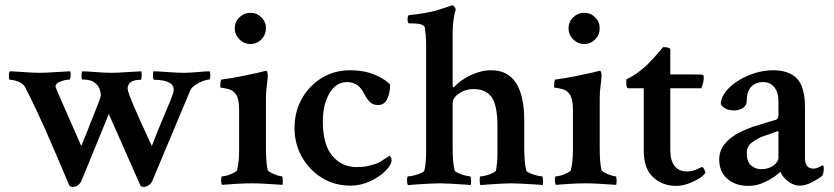

<svg xmlns="http://www.w3.org/2000/svg" viewBox="-20 -698 3161 728"><path d="M255.9 10.7Q246.1 10.7 242.2 3.9L189.5 -120.1Q168.9 -168.9 150.9 -209Q132.8 -249 114.7 -287.6Q96.7 -326.2 74.2 -369.1Q67.4 -381.8 48.8 -388.7Q30.3 -395.5 17.6 -395.5Q13.7 -395.5 13.7 -411.1Q13.7 -424.8 17.6 -427.7Q28.3 -427.7 67.4 -424.8Q107.4 -421.9 128.9 -421.9Q151.4 -421.9 195.3 -424.8L246.1 -427.7Q248 -423.8 248 -414.1Q248 -404.3 245.1 -396.5Q237.3 -396.5 224.1 -393.6Q210.9 -390.6 200.7 -384.8Q190.4 -378.9 190.4 -369.1Q190.4 -366.2 288.1 -144.5L313.5 -207Q316.4 -215.8 324.2 -234.9Q332 -253.9 340.8 -275.9Q349.6 -297.9 356 -314.9Q362.3 -332 362.3 -335.9Q362.3 -348.6 356.9 -362.3Q351.6 -376 336.9 -386.2Q322.3 -396.5 293 -396.5Q289.1 -396.5 289.1 -411.1Q289.1 -424.8 293 -427.7Q303.7 -427.7 341.8 -424.8Q378.9 -421.9 402.3 -421.9Q423.8 -421.9 465.8 -424.8L515.6 -427.7Q517.6 -423.8 517.1 -409.7Q516.6 -395.5 513.7 -395.5Q463.9 -395.5 463.9 -361.3Q463.9 -340.8 555.7 -144.5Q576.2 -198.2 595.2 -242.7Q614.3 -287.1 626.5 -317.4Q638.7 -347.7 638.7 -357.4Q638.7 -373 627 -381.3Q615.2 -389.6 598.6 -392.6Q582 -395.5 568.4 -395.5H564.5Q560.5 -395.5 560.1 -410.2Q559.6 -424.8 562.5 -427.7Q575.2 -427.7 614.3 -424.8Q654.3 -421.9 676.8 -421.9Q697.3 -421.9 729.5 -424.8Q760.7 -427.7 775.4 -427.7Q776.4 -423.8 776.9 -419.9Q777.3 -416 777.3 -411.1Q777.3 -396.5 773.4 -396.5Q765.6 -396.5 750.5 -391.1Q735.4 -385.7 720.7 -376Q706.1 -366.2 701.2 -354.5L556.6 -9.8Q552.7 -2 543.5 4.4Q534.2 10.7 524.4 10.7Q514.6 10.7 511.7 3.9L392.6 -265.6L288.1 -10.7Q286.1 -4.9 277.3 2.9Q268.6 10.7 255.9 10.7Z M822.3 2.9Q818.4 -1 818.4 -15.6Q818.4 -29.3 822.3 -29.3Q830.1 -29.3 842.8 -33.2Q855.5 -37.1 866.7 -43Q877.9 -48.8 878.9 -52.7Q882.8 -69.3 884.8 -87.9Q886.7 -106.4 886.7 -125V-282.2Q886.7 -328.1 871.1 -344.7Q862.3 -355.5 849.1 -359.4Q835.9 -363.3 825.7 -364.3Q815.4 -365.2 815.4 -367.2Q815.4 -396.5 820.3 -396.5Q851.6 -400.4 889.2 -407.7Q926.8 -415 957 -421.9L988.3 -429.7Q995.1 -429.7 995.1 -410.2Q995.1 -397.5 991.7 -373.5Q988.3 -349.6 988.3 -326.2V-140.6Q988.3 -79.1 995.1 -52.7Q997.1 -48.8 1007.8 -43Q1018.6 -37.1 1031.2 -33.2Q1043.9 -29.3 1048.8 -29.3Q1051.8 -29.3 1052.2 -15.6Q1052.7 -2 1050.8 2.9Q1020.5 1 989.3 -1Q958 -2.9 937.5 -2.9Q907.2 -2.9 875.5 -1Q843.8 1 822.3 2.9ZM929.7 -531.2Q905.3 -531.2 887.7 -548.8Q870.1 -566.4 870.1 -590.8Q870.1 -615.2 887.7 -632.3Q905.3 -649.4 929.7 -649.4Q954.1 -649.4 971.2 -632.3Q988.3 -615.2 988.3 -590.8Q988.3 -566.4 971.2 -548.8Q954.1 -531.2 929.7 -531.2Z M1308.6 5.9Q1249 5.9 1201.2 -23.4Q1153.3 -52.7 1125 -102.5Q1096.7 -152.3 1096.7 -212.9Q1096.7 -272.5 1123.5 -321.8Q1150.4 -371.1 1198.2 -401.4Q1246.1 -431.6 1308.6 -431.6Q1360.4 -431.6 1400.9 -414.6Q1441.4 -397.5 1459 -377Q1459 -343.8 1447.8 -321.8Q1436.5 -299.8 1414.1 -299.8Q1395.5 -299.8 1384.3 -309.6Q1373 -319.3 1361.3 -341.8Q1339.8 -386.7 1295.9 -386.7Q1253.9 -386.7 1229 -344.2Q1204.1 -301.8 1204.1 -237.3Q1204.1 -149.4 1240.2 -106.9Q1276.4 -64.5 1332 -64.5Q1357.4 -64.5 1374 -68.4Q1390.6 -72.3 1406.2 -77.1Q1414.1 -80.1 1425.8 -87.4Q1437.5 -94.7 1447.3 -101.1Q1457 -107.4 1457 -107.4Q1459 -106.4 1461.9 -101.6Q1464.8 -96.7 1464.8 -91.8Q1464.8 -73.2 1441.9 -50.3Q1418.9 -27.3 1383.3 -10.7Q1347.7 5.9 1308.6 5.9Z M1527.3 3.9Q1523.4 0 1523.4 -14.6Q1523.4 -29.3 1527.3 -29.3Q1535.2 -29.3 1549.3 -32.7Q1563.5 -36.1 1575.7 -41.5Q1587.9 -46.9 1588.9 -50.8Q1595.7 -78.1 1595.7 -121.1V-527.3Q1595.7 -546.9 1594.2 -563.5Q1592.8 -580.1 1590.8 -593.8Q1586.9 -609.4 1540 -609.4H1531.2Q1525.4 -609.4 1525.4 -625Q1525.4 -640.6 1531.2 -640.6Q1561.5 -643.6 1588.9 -648.4Q1616.2 -653.3 1634.8 -658.2Q1660.2 -666 1676.8 -671.9Q1693.4 -677.7 1693.4 -677.7H1695.3Q1699.2 -677.7 1703.1 -672.4Q1707 -667 1708 -662.1Q1696.3 -624 1696.3 -570.3V-373Q1696.3 -367.2 1700.2 -367.2Q1701.2 -367.2 1704.1 -370.1Q1724.6 -393.6 1764.2 -412.6Q1803.7 -431.6 1842.8 -431.6Q1967.8 -431.6 1967.8 -239.3V-138.7Q1967.8 -80.1 1975.6 -50.8Q1976.6 -46.9 1988.8 -41.5Q2001 -36.1 2015.1 -32.7Q2029.3 -29.3 2035.2 -29.3Q2038.1 -29.3 2038.6 -15.1Q2039.1 -1 2038.1 3.9Q2034.2 2.9 2010.3 1.5Q1986.3 0 1960 -1.5Q1933.6 -2.9 1918.9 -2.9Q1903.3 -2.9 1877.9 -1.5Q1852.5 0 1830.6 1.5Q1808.6 2.9 1801.8 3.9Q1798.8 -1 1798.8 -14.6Q1798.8 -29.3 1801.8 -29.3Q1809.6 -29.3 1822.8 -32.7Q1835.9 -36.1 1847.2 -41.5Q1858.4 -46.9 1860.4 -50.8Q1866.2 -80.1 1866.2 -122.1V-217.8Q1866.2 -298.8 1844.2 -329.6Q1822.3 -360.4 1774.4 -360.4Q1745.1 -360.4 1720.7 -343.8Q1696.3 -327.1 1696.3 -306.6V-138.7Q1696.3 -80.1 1704.1 -50.8Q1706.1 -46.9 1717.8 -41.5Q1729.5 -36.1 1743.2 -32.7Q1756.8 -29.3 1762.7 -29.3Q1765.6 -29.3 1766.1 -15.1Q1766.6 -1 1764.6 3.9Q1759.8 2.9 1736.8 1.5Q1713.9 0 1688.5 -1.5Q1663.1 -2.9 1647.5 -2.9Q1631.8 -2.9 1605.5 -1.5Q1579.1 0 1556.2 1.5Q1533.2 2.9 1527.3 3.9Z M2087.9 2.9Q2084 -1 2084 -15.6Q2084 -29.3 2087.9 -29.3Q2095.7 -29.3 2108.4 -33.2Q2121.1 -37.1 2132.3 -43Q2143.6 -48.8 2144.5 -52.7Q2148.4 -69.3 2150.4 -87.9Q2152.3 -106.4 2152.3 -125V-282.2Q2152.3 -328.1 2136.7 -344.7Q2127.9 -355.5 2114.7 -359.4Q2101.6 -363.3 2091.3 -364.3Q2081.1 -365.2 2081.1 -367.2Q2081.1 -396.5 2085.9 -396.5Q2117.2 -400.4 2154.8 -407.7Q2192.4 -415 2222.7 -421.9L2253.9 -429.7Q2260.7 -429.7 2260.7 -410.2Q2260.7 -397.5 2257.3 -373.5Q2253.9 -349.6 2253.9 -326.2V-140.6Q2253.9 -79.1 2260.7 -52.7Q2262.7 -48.8 2273.4 -43Q2284.2 -37.1 2296.9 -33.2Q2309.6 -29.3 2314.5 -29.3Q2317.4 -29.3 2317.9 -15.6Q2318.4 -2 2316.4 2.9Q2286.1 1 2254.9 -1Q2223.6 -2.9 2203.1 -2.9Q2172.9 -2.9 2141.1 -1Q2109.4 1 2087.9 2.9ZM2195.3 -531.2Q2170.9 -531.2 2153.3 -548.8Q2135.7 -566.4 2135.7 -590.8Q2135.7 -615.2 2153.3 -632.3Q2170.9 -649.4 2195.3 -649.4Q2219.7 -649.4 2236.8 -632.3Q2253.9 -615.2 2253.9 -590.8Q2253.9 -566.4 2236.8 -548.8Q2219.7 -531.2 2195.3 -531.2Z M2543 6.8Q2492.2 6.8 2456.5 -25.9Q2420.9 -58.6 2420.9 -127V-363.3H2361.3Q2354.5 -363.3 2354.5 -388.7Q2354.5 -396.5 2355.5 -397.5Q2375 -406.2 2393.6 -419.4Q2412.1 -432.6 2430.7 -449.2Q2459 -477.5 2476.6 -498.5Q2494.1 -519.5 2494.1 -519.5Q2499 -519.5 2503.9 -519Q2508.8 -518.6 2512.7 -517.6Q2521.5 -514.6 2521.5 -511.7V-416H2592.8Q2615.2 -416 2627.4 -415.5Q2639.6 -415 2640.6 -415Q2648.4 -415 2648.4 -406.2Q2648.4 -381.8 2638.7 -363.3H2521.5V-127.9Q2521.5 -88.9 2538.1 -68.4Q2554.7 -47.9 2584 -47.9Q2604.5 -47.9 2622.1 -56.2Q2639.6 -64.5 2641.6 -64.5Q2645.5 -65.4 2650.4 -55.7Q2655.3 -45.9 2654.3 -43Q2650.4 -34.2 2632.3 -22.5Q2614.3 -10.7 2590.3 -2Q2566.4 6.8 2543 6.8Z M2817.4 6.8Q2768.6 6.8 2737.8 -20Q2707 -46.9 2707 -93.8Q2707 -126 2728 -152.3Q2749 -178.7 2787.1 -197.3Q2800.8 -204.1 2812 -208.5Q2823.2 -212.9 2833 -216.8Q2867.2 -227.5 2890.1 -234.4Q2913.1 -241.2 2922.9 -244.1Q2931.6 -249 2931.6 -259.8V-313.5Q2931.6 -347.7 2916 -367.2Q2900.4 -386.7 2874 -386.7Q2844.7 -386.7 2828.1 -368.7Q2811.5 -350.6 2811.5 -317.4Q2811.5 -297.9 2796.9 -288.6Q2782.2 -279.3 2763.7 -279.3Q2727.5 -279.3 2712.9 -302.7Q2712.9 -326.2 2730.5 -349.1Q2748 -372.1 2776.9 -390.6Q2805.7 -409.2 2840.8 -420.4Q2876 -431.6 2911.1 -431.6Q2971.7 -431.6 3002 -399.9Q3032.2 -368.2 3032.2 -291V-98.6Q3032.2 -58.6 3064.5 -58.6Q3079.1 -58.6 3097.7 -71.3Q3103.5 -70.3 3103.5 -60.5Q3103.5 -42 3097.7 -31.2Q3083 -19.5 3058.6 -6.8Q3034.2 5.9 3011.7 5.9Q2989.3 5.9 2967.8 -10.7Q2946.3 -27.3 2939.5 -46.9Q2931.6 -40 2927.7 -37.1Q2923.8 -34.2 2915 -27.3Q2894.5 -13.7 2870.1 -3.4Q2845.7 6.8 2817.4 6.8ZM2867.2 -56.6Q2893.6 -56.6 2912.6 -70.3Q2931.6 -84 2931.6 -101.6V-201.2L2869.1 -179.7Q2846.7 -169.9 2829.1 -156.2Q2811.5 -142.6 2811.5 -117.2Q2811.5 -85.9 2827.1 -71.3Q2842.8 -56.6 2867.2 -56.6Z"/></svg>

Font: Crimson Text SemiBold
Style: Regular
Weight: 600
Designer: Sebastian Kosch
Foundry: Sebastian Kosch
Version: Version 1.100; ttfautohint (v1.8.4)